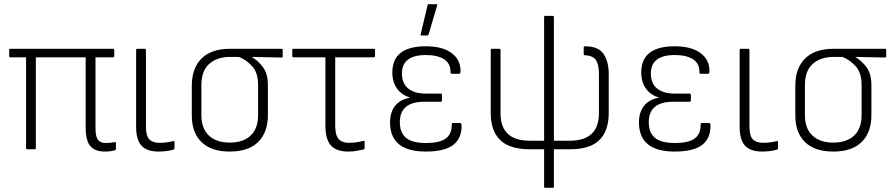

<svg xmlns="http://www.w3.org/2000/svg" viewBox="-20 -716 4281 921"><path d="M483 11Q435 11 413 -15.5Q391 -42 391 -104V-441H152V-6Q152 0 146 0H111Q105 0 105 -6V-441H30Q24 -441 24 -447V-476Q24 -482 30 -482H522Q528 -482 528 -476V-447Q528 -441 522 -441H438V-101Q438 -62 449.5 -46Q461 -30 486 -30Q497 -30 508 -31Q519 -32 530 -34Q536 -37 536 -29V-1Q536 4 530 5Q521 8 508.5 9.5Q496 11 483 11Z M741 11Q685 11 659 -17Q633 -45 633 -108V-476Q633 -482 639 -482H674Q680 -482 680 -476V-108Q680 -65 696 -48Q712 -31 745 -31Q780 -31 810 -39Q817 -41 817 -34V-4Q817 0 811 2Q799 6 779.5 8.5Q760 11 741 11Z M1082 11Q993 11 946.5 -34.5Q900 -80 900 -163V-304Q900 -389 947 -435.5Q994 -482 1084 -482H1331Q1336 -482 1336 -476V-447Q1336 -440 1331 -440L1189 -443V-442Q1219 -424 1242 -393Q1265 -362 1265 -307V-163Q1265 -81 1218.5 -35Q1172 11 1082 11ZM1082 -32Q1147 -32 1182.5 -66Q1218 -100 1218 -164V-308Q1218 -368 1189 -399Q1160 -430 1126 -443H1084Q1021 -443 983.5 -409.5Q946 -376 946 -306V-164Q946 -100 982 -66Q1018 -32 1082 -32Z M1650 11Q1594 11 1567.5 -18Q1541 -47 1541 -114V-441H1388Q1382 -441 1382 -447V-476Q1382 -482 1388 -482H1773Q1779 -482 1779 -476V-447Q1779 -441 1773 -441H1588V-112Q1588 -67 1604.5 -49Q1621 -31 1652 -31Q1672 -31 1689.5 -33.5Q1707 -36 1722 -40Q1729 -42 1729 -35V-6Q1729 0 1723 1Q1710 4 1691.5 7.5Q1673 11 1650 11Z M2022 11Q1851 11 1851 -129Q1851 -178 1875.5 -208.5Q1900 -239 1945 -247V-249Q1907 -260 1884.5 -291Q1862 -322 1862 -369Q1862 -494 2023 -494Q2103 -494 2147 -461Q2191 -428 2189 -371Q2188 -362 2182 -362H2147Q2141 -362 2141 -370Q2142 -411 2110.5 -431.5Q2079 -452 2023 -452Q1908 -452 1908 -363Q1908 -316 1938 -291.5Q1968 -267 2023 -267H2094Q2100 -267 2100 -260V-234Q2100 -228 2094 -228H2016Q1898 -228 1898 -130Q1898 -80 1927.5 -55Q1957 -30 2024 -30Q2088 -30 2117.5 -51Q2147 -72 2147 -118Q2147 -126 2152 -126H2187Q2193 -126 2194 -117Q2196 -54 2155 -21.5Q2114 11 2022 11ZM2002 -546Q1996 -546 1998 -552L2031 -691Q2032 -696 2038 -696H2073Q2080 -696 2077 -690L2036 -551Q2034 -546 2030 -546Z M2596 185Q2590 185 2590 179V0H2521Q2425 0 2379.5 -44Q2334 -88 2334 -174V-476Q2334 -482 2340 -482H2375Q2381 -482 2381 -476V-173Q2381 -41 2521 -41H2590V-634Q2590 -640 2596 -640H2631Q2637 -640 2637 -634V-41H2713Q2853 -41 2853 -173V-365Q2853 -404 2839.5 -426.5Q2826 -449 2786 -451Q2780 -451 2780 -457V-487Q2780 -494 2786 -494Q2850 -494 2875 -457.5Q2900 -421 2900 -361V-174Q2900 -88 2855 -44Q2810 0 2714 0H2637V179Q2637 185 2632 185Z M3216 11Q3045 11 3045 -129Q3045 -178 3069.5 -208.5Q3094 -239 3139 -247V-249Q3101 -260 3078.5 -291Q3056 -322 3056 -369Q3056 -494 3217 -494Q3297 -494 3341 -461Q3385 -428 3383 -371Q3382 -362 3376 -362H3341Q3335 -362 3335 -370Q3336 -411 3304.5 -431.5Q3273 -452 3217 -452Q3102 -452 3102 -363Q3102 -316 3132 -291.5Q3162 -267 3217 -267H3288Q3294 -267 3294 -260V-234Q3294 -228 3288 -228H3210Q3092 -228 3092 -130Q3092 -80 3121.5 -55Q3151 -30 3218 -30Q3282 -30 3311.5 -51Q3341 -72 3341 -118Q3341 -126 3346 -126H3381Q3387 -126 3388 -117Q3390 -54 3349 -21.5Q3308 11 3216 11Z M3636 11Q3580 11 3554 -17Q3528 -45 3528 -108V-476Q3528 -482 3534 -482H3569Q3575 -482 3575 -476V-108Q3575 -65 3591 -48Q3607 -31 3640 -31Q3675 -31 3705 -39Q3712 -41 3712 -34V-4Q3712 0 3706 2Q3694 6 3674.5 8.5Q3655 11 3636 11Z M3977 11Q3888 11 3841.5 -34.5Q3795 -80 3795 -163V-304Q3795 -389 3842 -435.5Q3889 -482 3979 -482H4226Q4231 -482 4231 -476V-447Q4231 -440 4226 -440L4084 -443V-442Q4114 -424 4137 -393Q4160 -362 4160 -307V-163Q4160 -81 4113.5 -35Q4067 11 3977 11ZM3977 -32Q4042 -32 4077.5 -66Q4113 -100 4113 -164V-308Q4113 -368 4084 -399Q4055 -430 4021 -443H3979Q3916 -443 3878.5 -409.5Q3841 -376 3841 -306V-164Q3841 -100 3877 -66Q3913 -32 3977 -32Z"/></svg>

Font: Sofia Sans Semi Condensed Light
Style: Regular
Weight: 300
Designer: Botio Nikoltchev, Ani Petrova
Foundry: lettersoup
Version: Version 4.100; ttfautohint (v1.8.4.7-5d5b)